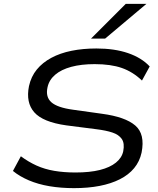

<svg xmlns="http://www.w3.org/2000/svg" viewBox="-20 -965 818 994"><path d="M363 9Q295 9 236 -1Q177 -11 129 -31.5Q81 -52 47 -80L88 -156Q127 -127 169 -108Q211 -89 261 -80.5Q311 -72 371 -72Q445 -72 497 -85Q549 -98 580 -123Q611 -148 618 -182Q626 -223 610.5 -245.5Q595 -268 561.5 -279Q528 -290 479 -296L323 -316Q202 -333 157.5 -383.5Q113 -434 130 -519Q141 -569 170.5 -605Q200 -641 245.5 -665.5Q291 -690 350 -702Q409 -714 479 -714Q573 -714 643 -690Q713 -666 755 -621L715 -548Q668 -593 611 -613Q554 -633 470 -633Q401 -633 349 -619Q297 -605 265.5 -578Q234 -551 226 -513Q215 -463 246 -435.5Q277 -408 358 -397L508 -376Q628 -360 680 -315.5Q732 -271 713 -175Q703 -129 674.5 -94.5Q646 -60 600.5 -37Q555 -14 495.5 -2.5Q436 9 363 9ZM451 -765 631 -945H738L524 -765Z"/></svg>

Font: Nunito Sans 10pt Expanded
Style: Italic
Weight: 400
Width: 7
Italic angle: -9°
Designer: Vernon Adams
Foundry: Vernon Adams
Version: Version 3.101;gftools[0.9.27]